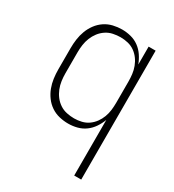

<svg xmlns="http://www.w3.org/2000/svg" viewBox="-180 -631 859 948"><g transform="rotate(30 250.0 -156.5)"><path d="M391 215V-102Q382 -78 367.5 -56.5Q353 -35 332.5 -20Q312 -5 287 1.5Q262 8 236 8Q211 8 185.5 2Q160 -4 138.5 -18.5Q117 -33 101.5 -54Q86 -75 77 -99Q68 -123 64.5 -148.5Q61 -174 61 -200V-320Q61 -346 64.5 -371.5Q68 -397 77 -421Q86 -445 101.5 -466Q117 -487 138.5 -501.5Q160 -516 185.5 -522Q211 -528 236 -528Q262 -528 287 -521.5Q312 -515 332.5 -500Q353 -485 367.5 -463.5Q382 -442 391 -418V-520H431V215ZM249 -29Q270 -29 291 -34Q312 -39 329 -51Q346 -63 358.5 -80Q371 -97 378.5 -117Q386 -137 388.5 -158Q391 -179 391 -200V-320Q391 -341 388.5 -362Q386 -383 378.5 -403Q371 -423 358.5 -440Q346 -457 329 -469Q312 -481 291 -486Q270 -491 249 -491Q228 -491 206.5 -486.5Q185 -482 167 -470Q149 -458 136 -441Q123 -424 115 -404Q107 -384 104 -362.5Q101 -341 101 -320V-200Q101 -179 104 -157.5Q107 -136 115 -116Q123 -96 136 -79Q149 -62 167 -50Q185 -38 206.5 -33.5Q228 -29 249 -29Z"/></g></svg>

Font: Iosevka SS04 Extralight
Style: Regular
Weight: 200
Monospace: yes
Designer: Belleve Invis
Foundry: Belleve Invis
Version: Version 19.0.0; ttfautohint (v1.8.4)